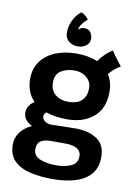

<svg xmlns="http://www.w3.org/2000/svg" viewBox="-108 -849 832 1168"><g transform="rotate(10 308.0 -265.0)"><path d="M325 -124Q285.5 -124 252.8 -129.2Q220 -134.5 193.5 -143.5Q179 -131.5 179 -116.5Q179 -101 195.2 -88Q211.5 -75 239 -75H241.5Q272.5 -76.5 308 -77.2Q343.5 -78 387.5 -78Q467 -78 518.2 -43.8Q569.5 -9.5 569.5 66Q569.5 132.5 534.8 172.8Q500 213 439.5 231.2Q379 249.5 301 249.5Q224.5 249.5 162 235Q99.5 220.5 62.8 184.2Q26 148 26 82.5Q26 42.5 50.8 8.5Q75.5 -25.5 121.5 -47Q92.5 -61.5 80 -80.2Q67.5 -99 67.5 -119.5Q67.5 -145.5 81 -164.2Q94.5 -183 112 -193.5Q84.5 -221 72.5 -255.8Q60.5 -290.5 60.5 -326.5Q60.5 -391.5 93.5 -436.5Q126.5 -481.5 183.8 -504.8Q241 -528 313 -528Q389 -528 443 -504Q459 -528 482.2 -550.2Q505.5 -572.5 526.5 -584.5Q532.5 -575 544.5 -558.2Q556.5 -541.5 569.5 -524.5Q582.5 -507.5 591 -497Q576 -489.5 556.2 -473.2Q536.5 -457 521.5 -438Q550 -394 550 -332Q550 -230.5 487.2 -177.2Q424.5 -124 325 -124ZM312 -230Q368.5 -230 396.2 -257.5Q424 -285 424 -333Q424 -373 393.8 -398.8Q363.5 -424.5 319.5 -424.5Q271.5 -424.5 236.2 -403.2Q201 -382 201 -330.5Q201 -282.5 232.2 -256.2Q263.5 -230 312 -230ZM306.5 163Q362 163 400 145.5Q438 128 438 85.5Q438 61 424 47.5Q410 34 388.8 28.5Q367.5 23 346 23H244Q215 23 190.5 36.2Q166 49.5 166 88.5Q166 129 206.5 146Q247 163 306.5 163ZM298.5 -780.5Q303.5 -778.5 318 -769.2Q332.5 -760 343.5 -742Q334.5 -736 323.8 -724.2Q313 -712.5 305 -699.5Q297 -686.5 297 -677.5Q297 -673.5 298.5 -672.5Q302 -678.5 309.8 -683.5Q317.5 -688.5 333.5 -688.5Q359 -688.5 371.2 -670.8Q383.5 -653 383.5 -632.5Q383.5 -603 361.5 -587.5Q339.5 -572 310.5 -572Q280 -572 256 -590.5Q232 -609 232 -645Q232 -682 249.2 -719.2Q266.5 -756.5 298.5 -780.5Z"/></g></svg>

Font: Grandstander SemiBold
Style: Regular
Weight: 600
Designer: Tyler Finck
Foundry: Etcetera Type Co
Version: Version 1.200; ttfautohint (v1.8.3)